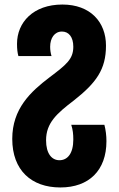

<svg xmlns="http://www.w3.org/2000/svg" viewBox="-20 -576 523 846"><path d="M246 250C372 250 449 175 449 46C449 22 446 -3 440 -26H294C301 -4 303 15 303 39C303 101 277 130 242 130C208 130 183 101 183 42C183 -34 230 -76 305 -133C404 -211 447 -270 447 -375C447 -479 378 -556 255 -556C126 -556 55 -477 55 -383C55 -359 57 -344 61 -329H207C203 -342 201 -356 201 -370C201 -408 220 -437 253 -437C283 -437 303 -413 303 -370C303 -315 272 -291 198 -235C115 -172 34 -97 34 36C34 174 118 250 246 250Z"/></svg>

Font: Noto Sans Georgian ExtraCondensed ExtraBold
Style: Regular
Weight: 800
Width: 2
Designer: Monotype Design Team, Akaki Razmadze
Foundry: Google LLC
Version: Version 2.005